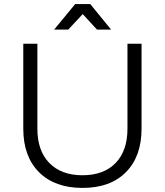

<svg xmlns="http://www.w3.org/2000/svg" viewBox="-20 -914 807 940"><path d="M384 -56Q488 -56 546 -116Q604 -176 604 -284V-700H673V-284Q673 -148 596.5 -71Q520 6 384 6Q248 6 171 -71Q94 -148 94 -284V-700H163V-284Q163 -176 221.5 -116Q280 -56 384 -56ZM524 -769H455L385 -845L314 -769H245L348 -894H422Z"/></svg>

Font: Gontserrat Light
Style: Regular
Weight: 300
Designer: Julieta Ulanovsky
Foundry: Julieta Ulanovsky
Version: Version 6.001